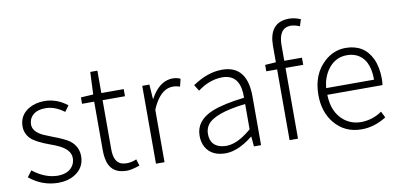

<svg xmlns="http://www.w3.org/2000/svg" viewBox="-75 -1046 2693 1295"><g transform="rotate(-10 1271.5 -398.0)"><path d="M231.4 12.7Q121.1 11.7 35.2 -59.6L66.4 -101.6Q148.4 -37.1 234.4 -35.2Q319.3 -35.2 347.7 -93.8Q356.4 -113.3 356.4 -135.7Q356.4 -195.3 268.6 -233.4Q252 -241.2 226.6 -250Q128.9 -285.2 94.7 -318.4Q59.6 -354.5 59.6 -403.3Q59.6 -479.5 126 -519.5Q171.9 -546.9 235.4 -546.9Q319.3 -545.9 389.6 -490.2L360.4 -450.2Q296.9 -498 233.4 -498Q150.4 -498 125 -441.4Q118.2 -424.8 118.2 -406.2Q118.2 -356.4 187.5 -324.2Q204.1 -316.4 242.2 -301.8Q331.1 -268.6 360.4 -246.1Q413.1 -205.1 414.1 -138.7Q414.1 -58.6 345.7 -16.6Q297.9 12.7 231.4 12.7Z M701.2 12.7Q585.9 12.7 568.4 -99.6Q564.5 -124 564.5 -152.3V-484.4H481.4V-528.3L566.4 -533.2L573.2 -686.5H622.1V-533.2H775.4V-484.4H622.1V-148.4Q622.1 -61.5 671.9 -43Q688.5 -37.1 710.9 -37.1Q742.2 -37.1 776.4 -51.8L790 -6.8Q733.4 12.7 701.2 12.7Z M902.3 0V-533.2H951.2L958 -433.6H960Q1015.6 -536.1 1095.7 -545.9Q1103.5 -546.9 1110.4 -546.9Q1143.6 -546.9 1165 -535.2L1152.3 -483.4Q1128.9 -492.2 1103.5 -492.2Q1033.2 -492.2 982.4 -403.3Q970.7 -382.8 960.9 -358.4V0Z M1378.9 12.7Q1282.2 12.7 1243.2 -55.7Q1224.6 -88.9 1224.6 -133.8Q1224.6 -237.3 1341.8 -286.1Q1420.9 -318.4 1564.5 -335Q1568.4 -482.4 1461.9 -495.1Q1452.1 -496.1 1442.4 -496.1Q1354.5 -495.1 1274.4 -434.6L1248 -476.6Q1350.6 -546.9 1450.2 -546.9Q1599.6 -546.9 1619.1 -385.7Q1622.1 -362.3 1622.1 -337.9V0H1573.2L1567.4 -68.4H1565.4Q1465.8 11.7 1378.9 12.7ZM1391.6 -36.1Q1463.9 -36.1 1551.8 -108.4Q1558.6 -114.3 1564.5 -119.1V-292Q1343.8 -266.6 1297.9 -193.4Q1282.2 -168 1282.2 -136.7Q1282.2 -54.7 1359.4 -39.1Q1375 -36.1 1391.6 -36.1Z M2034.2 -790 2019.5 -744.1Q1985.4 -758.8 1957 -758.8Q1876 -756.8 1875 -641.6V-533.2H1996.1V-484.4H1875V0H1817.4V-484.4H1743.2V-528.3L1817.4 -533.2V-644.5Q1817.4 -795.9 1936.5 -806.6Q1945.3 -807.6 1954.1 -807.6Q1993.2 -807.6 2034.2 -790Z M2309.6 12.7Q2193.4 12.7 2123 -74.2Q2061.5 -150.4 2061.5 -265.6Q2061.5 -406.2 2149.4 -487.3Q2213.9 -546.9 2295.9 -546.9Q2423.8 -546.9 2475.6 -436.5Q2502 -378.9 2502 -298.8Q2502 -275.4 2499 -256.8H2121.1Q2124 -133.8 2202.1 -73.2Q2251 -36.1 2315.4 -36.1Q2393.6 -37.1 2458 -82L2479.5 -39.1Q2397.5 12.7 2309.6 12.7ZM2121.1 -302.7H2449.2Q2449.2 -448.2 2356.4 -486.3Q2329.1 -497.1 2296.9 -497.1Q2214.8 -497.1 2164.1 -425.8Q2127.9 -374 2121.1 -302.7Z"/></g></svg>

Font: Taipei Sans TC Beta Light
Style: Regular
Weight: 300
Designer: JT Foundry
Foundry: JT Foundry
Version: Version 1.000